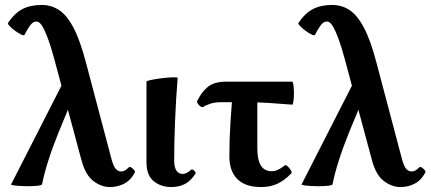

<svg xmlns="http://www.w3.org/2000/svg" viewBox="-20 -745 1743 776"><path d="M424 11Q390 11 358 -13Q326 -37 310 -95L207 -478Q188 -551 173.5 -589.5Q159 -628 148.5 -643Q138 -658 128 -658Q120 -658 113.5 -654Q107 -650 99 -638.5Q91 -627 79 -604Q77 -600 65.5 -605.5Q54 -611 41 -620.5Q28 -630 19 -639.5Q10 -649 12 -652Q39 -692 71 -708.5Q103 -725 149 -725Q187 -725 218.5 -704.5Q250 -684 277 -633Q304 -582 328 -490L428 -112Q437 -75 447 -63.5Q457 -52 469 -52Q477 -52 484 -55.5Q491 -59 501 -69Q504 -72 510.5 -68Q517 -64 522 -58Q527 -52 525 -48Q509 -17 482.5 -3Q456 11 424 11ZM25 0 254 -449 289 -385 216 -208Q191 -146 174.5 -93.5Q158 -41 150 0Q149 4 129.5 6Q110 8 85 7.5Q60 7 41.5 5Q23 3 25 0Z M672 11Q631 11 601.5 -12.5Q572 -36 572 -89V-415Q572 -418 591 -422Q610 -426 635 -429Q660 -432 679 -432.5Q698 -433 698 -430Q691 -343 687.5 -256Q684 -169 684 -97Q684 -42 719 -42Q734 -42 752 -59Q756 -63 764.5 -55.5Q773 -48 770 -43Q752 -15 728.5 -2Q705 11 672 11Z M1034 11Q972 11 939.5 -21Q907 -53 907 -114Q907 -182 911.5 -251Q916 -320 922 -388H1020V-146Q1020 -99 1034.5 -76Q1049 -53 1078 -53Q1103 -53 1130 -76Q1135 -80 1142.5 -73Q1150 -66 1155.5 -57Q1161 -48 1157 -44Q1129 -15 1100.5 -2Q1072 11 1034 11ZM802 -313Q798 -310 791 -314.5Q784 -319 779.5 -326Q775 -333 777 -337Q794 -372 819.5 -393.5Q845 -415 895 -415H1161Q1164 -415 1166 -401Q1168 -387 1168 -368.5Q1168 -350 1166 -336Q1164 -322 1161 -322Q1113 -326 1065.5 -329Q1018 -332 971 -332H875Q849 -332 830.5 -326Q812 -320 802 -313Z M1598 11Q1564 11 1532 -13Q1500 -37 1484 -95L1381 -478Q1362 -551 1347.5 -589.5Q1333 -628 1322.5 -643Q1312 -658 1302 -658Q1294 -658 1287.5 -654Q1281 -650 1273 -638.5Q1265 -627 1253 -604Q1251 -600 1239.5 -605.5Q1228 -611 1215 -620.5Q1202 -630 1193 -639.5Q1184 -649 1186 -652Q1213 -692 1245 -708.5Q1277 -725 1323 -725Q1361 -725 1392.5 -704.5Q1424 -684 1451 -633Q1478 -582 1502 -490L1602 -112Q1611 -75 1621 -63.5Q1631 -52 1643 -52Q1651 -52 1658 -55.5Q1665 -59 1675 -69Q1678 -72 1684.5 -68Q1691 -64 1696 -58Q1701 -52 1699 -48Q1683 -17 1656.5 -3Q1630 11 1598 11ZM1199 0 1428 -449 1463 -385 1390 -208Q1365 -146 1348.5 -93.5Q1332 -41 1324 0Q1323 4 1303.5 6Q1284 8 1259 7.5Q1234 7 1215.5 5Q1197 3 1199 0Z"/></svg>

Font: Junicode VF
Style: Regular
Weight: 400
Designer: Peter S. Baker
Version: Version 2.213